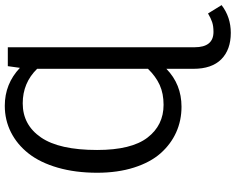

<svg xmlns="http://www.w3.org/2000/svg" viewBox="-108 -632 951 774"><g transform="rotate(-90 367.0 -244.5)"><path d="M700.2 119.1 733.9 173.8Q685.5 210.9 622.1 210.9Q554.2 210.9 515.6 172.6Q477.1 134.3 477.1 60.1V-48.8Q414.6 12.2 324.2 12.2Q268.6 12.2 220.9 -9.3Q173.3 -30.8 136.7 -72Q100.1 -113.3 79.1 -179.2Q58.1 -245.1 58.1 -328.1Q58.1 -415.5 78.6 -486.6Q99.1 -557.6 135.5 -604Q171.9 -650.4 221.2 -675.3Q270.5 -700.2 328.1 -700.2Q416.5 -700.2 481 -639.2L487.8 -688H564V64.9Q564 141.1 626 141.1Q649.4 141.1 665.3 135.7Q681.2 130.4 700.2 119.1ZM332 -60.1Q377.4 -60.1 411.9 -75.7Q446.3 -91.3 477.1 -123V-569.8Q420.4 -627.9 337.9 -627.9Q251 -627.9 200.4 -554.2Q149.9 -480.5 149.9 -328.1Q149.9 -189.9 199.7 -125Q249.5 -60.1 332 -60.1Z"/></g></svg>

Font: Fira Sans Book
Style: Regular
Weight: 350
Designer: Carrois Corporate & Edenspiekermann AG
Foundry: Carrois Corporate GbR & Edenspiekermann AG
Version: Version 4.203;PS 004.203;hotconv 1.0.88;makeotf.lib2.5.64775